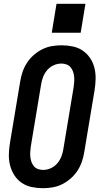

<svg xmlns="http://www.w3.org/2000/svg" viewBox="-20 -981 540 1009"><path d="M206 8Q176 8 147 2Q118 -4 95 -19.5Q72 -35 56.5 -58.5Q41 -82 33.5 -110Q26 -138 26.5 -167.5Q27 -197 32 -228L86 -552Q90 -578 98.5 -603Q107 -628 121.5 -650.5Q136 -673 157 -691.5Q178 -710 202 -722Q226 -734 252 -738.5Q278 -743 303 -743Q333 -743 362 -737Q391 -731 414 -715.5Q437 -700 453 -676.5Q469 -653 476 -625Q483 -597 482.5 -567.5Q482 -538 477 -507L423 -183Q419 -157 410.5 -132Q402 -107 387.5 -84.5Q373 -62 352 -43.5Q331 -25 307 -13Q283 -1 257 3.5Q231 8 206 8ZM207 -88Q227 -88 247 -97Q267 -106 281 -122.5Q295 -139 302.5 -158.5Q310 -178 313 -198L367 -523Q369 -537 370 -551.5Q371 -566 369.5 -579.5Q368 -593 363.5 -605.5Q359 -618 350.5 -628Q342 -638 329 -642.5Q316 -647 302 -647Q282 -647 262 -638Q242 -629 228 -612.5Q214 -596 206.5 -576.5Q199 -557 196 -537L142 -212Q140 -198 139 -183.5Q138 -169 139.5 -155.5Q141 -142 145.5 -129.5Q150 -117 158.5 -107Q167 -97 180 -92.5Q193 -88 207 -88ZM404 -809H252L277 -961H429Z"/></svg>

Font: Iosevka SS04 Oblique
Style: Bold
Weight: 700
Italic angle: -9°
Monospace: yes
Designer: Belleve Invis
Foundry: Belleve Invis
Version: Version 19.0.0; ttfautohint (v1.8.4)